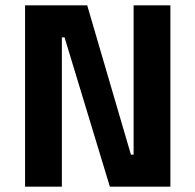

<svg xmlns="http://www.w3.org/2000/svg" viewBox="-20 -700 733 720"><path d="M212 0V-560H222L392 0H619V-680H481V-120H471L307 -680H74V0Z"/></svg>

Font: Sunflower
Style: Bold
Weight: 700
Designer: JIKJI
Foundry: JIKJI
Version: Version 1.00